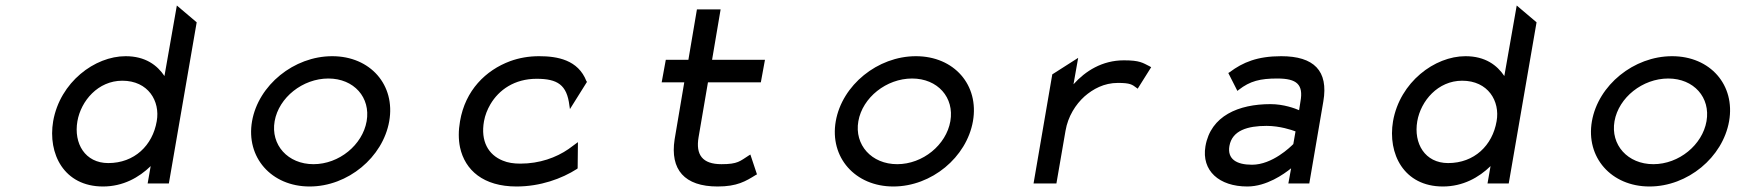

<svg xmlns="http://www.w3.org/2000/svg" viewBox="-20 -666 6387 697"><path d="M527 -63 516 0H593L694 -585L622 -646L577 -390C551 -429 508 -462 436 -462C324 -462 198 -368 173 -226C153 -108 212 11 354 11C427 11 485 -22 527 -63ZM549 -226C534 -138 468 -74 373 -74C289 -74 247 -145 261 -226C274 -300 336 -373 424 -373C518 -373 562 -299 549 -226Z M1172 -381C1265 -381 1326 -312 1311 -226C1296 -140 1211 -70 1118 -70C1025 -70 962 -140 977 -226C992 -312 1079 -381 1172 -381ZM1104 11C1243 11 1370 -95 1393 -226C1416 -357 1325 -462 1186 -462C1047 -462 918 -357 895 -226C872 -95 965 11 1104 11Z M2049 -270 2111 -369 2109 -371C2079 -449 2003 -462 1937 -462C1900 -462 1865 -456 1832 -444C1743 -411 1669 -338 1650 -226C1644 -192 1644 -160 1650 -131C1668 -48 1735 11 1855 11C1941 11 2019 -17 2075 -53L2077 -55L2078 -150L2044 -125C1999 -94 1939 -72 1869 -72C1845 -72 1824 -75 1805 -83C1753 -104 1724 -153 1737 -226C1741 -248 1749 -268 1760 -287C1791 -340 1848 -380 1928 -380C2004 -380 2038 -358 2047 -283Z M2728 -33 2704 -105 2699 -102C2666 -81 2659 -70 2599 -70C2530 -70 2505 -104 2516 -168L2550 -367H2742L2757 -449H2565L2596 -632H2510L2479 -449H2397L2382 -367H2464L2429 -160C2412 -50 2465 11 2585 11C2656 11 2687 -8 2724 -31Z M3291 -381C3384 -381 3445 -312 3430 -226C3415 -140 3330 -70 3237 -70C3144 -70 3081 -140 3096 -226C3111 -312 3198 -381 3291 -381ZM3223 11C3362 11 3489 -95 3512 -226C3535 -357 3444 -462 3305 -462C3166 -462 3037 -357 3014 -226C2991 -95 3084 11 3223 11Z M4154 -425C4128 -438 4118 -447 4060 -447C3981 -447 3920 -408 3877 -360L3894 -456L3800 -396L3732 0H3815L3848 -191C3857 -244 3885 -287 3917 -316C3948 -343 3988 -365 4038 -365C4083 -365 4090 -359 4106 -347L4110 -344L4159 -422Z M4439 -401 4472 -336 4477 -340C4518 -372 4555 -381 4617 -381C4688 -381 4712 -359 4701 -298L4696 -266C4682 -272 4641 -288 4592 -288C4477 -288 4375 -246 4356 -135C4341 -46 4406 11 4508 11C4578 11 4641 -34 4667 -55L4657 0H4733L4784 -298C4803 -409 4750 -462 4631 -462C4545 -462 4492 -440 4444 -404ZM4443 -136C4453 -193 4510 -209 4578 -209C4626 -209 4670 -194 4683 -189L4675 -143C4665 -133 4599 -68 4525 -68C4468 -68 4435 -89 4443 -136Z M5391 -63 5380 0H5457L5558 -585L5486 -646L5441 -390C5415 -429 5372 -462 5300 -462C5188 -462 5062 -368 5037 -226C5017 -108 5076 11 5218 11C5291 11 5349 -22 5391 -63ZM5413 -226C5398 -138 5332 -74 5237 -74C5153 -74 5111 -145 5125 -226C5138 -300 5200 -373 5288 -373C5382 -373 5426 -299 5413 -226Z M6036 -381C6129 -381 6190 -312 6175 -226C6160 -140 6075 -70 5982 -70C5889 -70 5826 -140 5841 -226C5856 -312 5943 -381 6036 -381ZM5968 11C6107 11 6234 -95 6257 -226C6280 -357 6189 -462 6050 -462C5911 -462 5782 -357 5759 -226C5736 -95 5829 11 5968 11Z"/></svg>

Font: Charger Monospace
Style: Regular
Weight: 400
Designer: Jasper
Foundry: Cannot Into Space Fonts
Version: Version 0.980